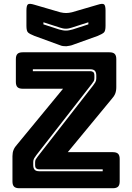

<svg xmlns="http://www.w3.org/2000/svg" viewBox="-20 -997 700 1017"><path d="M578 0H82Q63 0 54.5 -8.5Q46 -17 46 -36V-170Q46 -189 52 -203.5Q58 -218 71 -232L314 -527H100Q81 -527 72.5 -535.5Q64 -544 64 -563V-684Q64 -703 72.5 -711.5Q81 -720 100 -720H560Q579 -720 587.5 -711.5Q596 -703 596 -684V-535Q596 -515 590 -500.5Q584 -486 571 -472L339 -191H578Q597 -191 605.5 -182.5Q614 -174 614 -155V-36Q614 -17 605.5 -8.5Q597 0 578 0ZM473 -544Q480 -553 485 -561.5Q490 -570 490 -581V-597Q490 -614 482.5 -622Q475 -630 459 -630H154V-620H459Q467 -620 473.5 -615.5Q480 -611 480 -597V-583Q480 -573 476.5 -567Q473 -561 466 -552L173 -176Q166 -167 161 -158.5Q156 -150 156 -139V-123Q156 -106 163.5 -98Q171 -90 187 -90H524V-100H187Q179 -100 172.5 -104.5Q166 -109 166 -123V-137Q166 -147 169.5 -153Q173 -159 180 -168ZM361 -932 498 -972Q523 -980 531 -974Q539 -968 539 -941V-860Q539 -833 530.5 -825Q522 -817 498 -807L370 -761Q361 -757 350.5 -755Q340 -753 331 -752Q322 -752 314 -753Q306 -754 299 -757L162 -807Q137 -817 128.5 -825Q120 -833 120 -860V-941Q120 -968 128 -974Q136 -980 162 -972L299 -932Q316 -928 330 -928Q344 -928 361 -932ZM210 -879V-868L293 -841Q302 -839 310 -837Q318 -835 329 -835Q340 -835 348 -837Q356 -839 365 -841L448 -868V-879L361 -851Q354 -849 346.5 -847Q339 -845 329 -845Q319 -845 311.5 -847Q304 -849 297 -851Z"/></svg>

Font: Bungee Inline
Style: Regular
Weight: 400
Version: Version 1.000;PS 1.0;hotconv 1.0.72;makeotf.lib2.5.5900